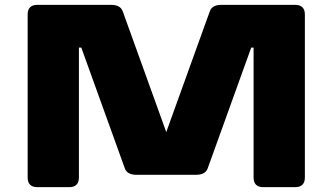

<svg xmlns="http://www.w3.org/2000/svg" viewBox="-20 -770 1368 790"><path d="M93.8 -710.9V-39.1C93.8 -13.7 107.4 0 132.8 0H265.6C291 0 304.7 -13.7 304.7 -39.1V-574.2H314.5L493.7 -77.1C500.5 -57.6 519.5 -50.8 540.5 -50.8H787.6C808.6 -50.8 827.6 -57.6 834.5 -77.1L1013.7 -574.2H1023.4V-39.1C1023.4 -13.7 1037.1 0 1062.5 0H1195.3C1220.7 0 1234.4 -13.7 1234.4 -39.1V-710.9C1234.4 -736.3 1220.7 -750 1195.3 -750H890.1C869.1 -750 850.1 -743.2 843.3 -723.6L664.1 -226.6L484.9 -723.6C478 -743.2 459 -750 438 -750H132.8C107.4 -750 93.8 -736.3 93.8 -710.9Z"/></svg>

Font: Gyrotrope Black
Style: Regular
Weight: 900
Designer: David Moles
Version: Version 1.003;Glyphs 3.3.1 (3343)